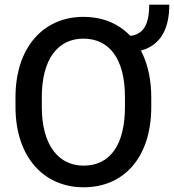

<svg xmlns="http://www.w3.org/2000/svg" viewBox="-20 -793 746 823"><path d="M628.4 -376C628.4 -446.8 615.2 -509.3 591.8 -560.5C589.4 -565.9 586.4 -570.8 584 -576.2C590.3 -578.1 596.7 -580.1 603 -582.5C672.9 -609.9 705.6 -675.3 705.6 -772.9H619.6C619.6 -708.5 606 -666 568.4 -647.5C560.1 -643.1 549.8 -640.6 538.6 -639.2C524.4 -654.3 508.3 -667.5 490.7 -678.7C447.8 -706.5 396 -720.7 337.4 -720.7C166 -720.7 46.4 -589.8 46.4 -376V-335C46.4 -120.6 167 9.8 338.4 9.8C513.2 9.8 628.4 -120.6 628.4 -335ZM515.6 -335C515.6 -172.4 452.1 -83 338.4 -83C229.5 -83 159.2 -172.4 159.2 -335V-377C159.2 -538.6 227.5 -627.4 337.4 -627.4C450.2 -627.4 515.6 -538.6 515.6 -377Z"/></svg>

Font: Bert Sans Medium
Style: Regular
Weight: 500
Designer: Christian Robertson (Google), Cristiano Sobral
Foundry: Google, Cristiano Sobral
Version: Version 3.101